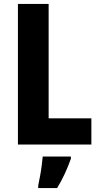

<svg xmlns="http://www.w3.org/2000/svg" viewBox="-20 -734 505 975"><path d="M71 0V-714H227V-133H444V0ZM340 72Q327 109 309.5 147Q292 185 270 221H174V208Q178 189 183 162.5Q188 136 191.5 109Q195 82 197 61H340Z"/></svg>

Font: Noto Sans Gujarati UI Condensed ExtraBold
Style: Regular
Weight: 800
Width: 3
Designer: Jelle Bosma - Monotype Design Team, Universal Thirst
Foundry: Monotype Imaging Inc.
Version: Version 2.106; ttfautohint (v1.8.4.7-5d5b)